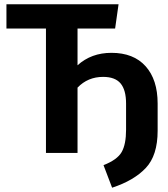

<svg xmlns="http://www.w3.org/2000/svg" viewBox="-20 -712 782 894"><path d="M499 -466Q602 -466 658 -403.5Q714 -341 714 -230V-103Q714 12 658.5 70.5Q603 129 502 162L462 57Q526 32 546.5 -4Q567 -40 567 -108V-230Q567 -293 541.5 -323.5Q516 -354 460 -354Q389 -354 341 -304V0H194V-579H10V-692H532L516 -579H341V-408Q405 -466 499 -466Z"/></svg>

Font: FiraGO SemiBold
Style: Regular
Weight: 600
Designer: bBox Type
Foundry: bBox Type GmbH
Version: Version 1.001;PS 001.001;hotconv 1.0.88;makeotf.lib2.5.64775